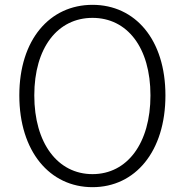

<svg xmlns="http://www.w3.org/2000/svg" viewBox="-20 -762 766 795"><path d="M363 13C540 13 665 -135 665 -367C665 -598 540 -742 363 -742C186 -742 60 -598 60 -367C60 -135 186 13 363 13ZM363 -41C219 -41 122 -169 122 -367C122 -565 219 -688 363 -688C507 -688 603 -565 603 -367C603 -169 507 -41 363 -41Z"/></svg>

Font: Noto Sans SC Light
Style: Regular
Weight: 300
Designer: Ryoko NISHIZUKA 西塚涼子 (kana, bopomofo & ideographs); Paul D. Hunt (Latin, Greek & Cyrillic); Sandoll Communications 산돌커뮤니
Foundry: Adobe
Version: Version 2.004;hotconv 1.0.118;makeotfexe 2.5.65603